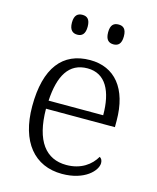

<svg xmlns="http://www.w3.org/2000/svg" viewBox="-113 -819 740 907"><g transform="rotate(15 257.0 -365.5)"><path d="M354 -644C376 -644 392 -656 392 -693C392 -730 376 -741 354 -741C331 -741 315 -730 315 -693C315 -656 331 -644 354 -644ZM177 -644C199 -644 215 -656 215 -693C215 -730 199 -741 177 -741C155 -741 138 -730 138 -693C138 -656 155 -644 177 -644ZM277 10C388 10 443 -50 443 -87C443 -101 437 -110 429 -114C405 -72 358 -36 286 -36C186 -36 126 -110 125 -268H462V-299C462 -457 388 -544 268 -544C134 -544 59 -451 59 -263C59 -89 142 10 277 10ZM394 -308H127C134 -431 175 -503 266 -503C355 -503 394 -425 394 -308Z"/></g></svg>

Font: Noto Serif Georgian Light
Style: Regular
Weight: 300
Designer: Monotype Design Team, Akaki Razmadze
Foundry: Google LLC
Version: Version 2.003